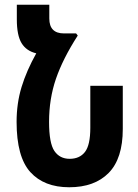

<svg xmlns="http://www.w3.org/2000/svg" viewBox="-20 -780 583 810"><path d="M272 10Q166 10 108 -54Q50 -118 50 -266Q50 -344 71 -413Q92 -482 133 -555Q91 -565 71 -598Q51 -631 51 -698V-760H188V-702Q188 -639 250 -639H301L308 -630Q245 -532 216 -447.5Q187 -363 187 -266Q187 -176 209.5 -143Q232 -110 274 -110Q316 -110 338.5 -139Q361 -168 361 -241V-418H498V-236Q498 -111 438.5 -50.5Q379 10 272 10Z"/></svg>

Font: Noto Sans Armenian ExtraCondensed
Style: Bold
Weight: 700
Width: 2
Designer: Monotype Design Team
Foundry: Monotype Imaging Inc.
Version: Version 2.008; ttfautohint (v1.8.4.7-5d5b)